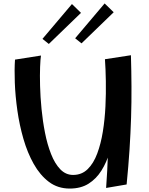

<svg xmlns="http://www.w3.org/2000/svg" viewBox="-20 -1088 867 1116"><path d="M385.2 8Q315.8 8 264.2 -30.9Q212.8 -69.8 176.1 -134.9Q139.5 -200 116.2 -280.6Q93 -361.2 81 -445.5Q69 -529.8 66.1 -607.1Q63.2 -684.5 67.2 -741.5L218.2 -765.2Q215 -746.2 213.1 -699.2Q211.2 -652.2 212.9 -588.6Q214.5 -525 221.4 -454.6Q228.2 -384.2 241.6 -316.2Q255 -248.2 276.8 -192.8Q298.5 -137.2 330.2 -104.2Q362 -71.2 404.8 -71.2Q455.2 -71.2 489.5 -104.8Q523.8 -138.2 545.1 -195.5Q566.5 -252.8 577.9 -323.6Q589.2 -394.5 592.9 -470Q596.5 -545.5 595.2 -616.8Q594 -688 590 -743.8L658.8 -564.2Q657.8 -515.2 654.9 -454.5Q652 -393.8 643.5 -329.2Q635 -264.8 617.4 -204.6Q599.8 -144.5 569.6 -96.5Q539.5 -48.5 494.6 -20.2Q449.8 8 385.2 8ZM596.8 4.5Q604.5 -100.5 607.2 -191.6Q610 -282.8 608.9 -369.1Q607.8 -455.5 603 -547Q598.2 -638.5 590 -743.8L741 -767Q743.8 -674.2 744.2 -584.8Q744.8 -495.2 741.9 -404.2Q739 -313.2 732.8 -217.4Q726.5 -121.5 716 -15.8ZM263.8 -832.5 226.8 -862 398.2 -1064.5 450.8 -1013.2ZM453.8 -836 416.8 -865.5 588.2 -1068 640.8 -1016.8Z"/></svg>

Font: Marhey Light
Style: Regular
Weight: 300
Designer: Nur Syamsi & Bustanul Arifin
Foundry: Namelatype
Version: Version 1.000